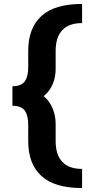

<svg xmlns="http://www.w3.org/2000/svg" viewBox="-20 -731 485 973"><path d="M396 222Q257 222 190 161Q123 100 123 -16V-99Q123 -146 105.5 -170.5Q88 -195 43 -195V-294Q88 -294 105.5 -318.5Q123 -343 123 -390V-473Q123 -589 190 -650Q257 -711 396 -711V-614Q329 -614 295.5 -578Q262 -542 262 -473V-383Q262 -324 233.5 -279.5Q205 -235 138 -208V-281Q205 -253 233.5 -207Q262 -161 262 -101V-16Q262 53 295.5 89Q329 125 396 125Z"/></svg>

Font: Ysabeau Infant Black
Style: Regular
Weight: 900
Designer: Christian Thalmann (Catharsis Fonts)
Version: Version 2.001;gftools[0.9.30]; featfreeze: ss01,ss02,lnum